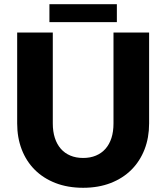

<svg xmlns="http://www.w3.org/2000/svg" viewBox="-20 -883 789 911"><path d="M61.5 0ZM374.5 -133.5Q408.5 -133.5 435.2 -144.8Q462 -156 480.5 -177Q499 -198 508.8 -228.2Q518.5 -258.5 518.5 -297V-728.5H687.5V-297Q687.5 -230 665.8 -174Q644 -118 603.5 -77.5Q563 -37 505 -14.5Q447 8 374.5 8Q301.5 8 243.5 -14.5Q185.5 -37 145 -77.5Q104.5 -118 83 -174Q61.5 -230 61.5 -297V-728.5H230.5V-297.5Q230.5 -259 240.2 -228.8Q250 -198.5 268.5 -177.2Q287 -156 313.8 -144.8Q340.5 -133.5 374.5 -133.5ZM214.5 -863H534.5V-778H214.5Z"/></svg>

Font: Lato Black
Style: Regular
Weight: 900
Designer: Lukasz Dziedzic
Foundry: tyPoland Lukasz Dziedzic
Version: Version 2.007; 2014-02-27